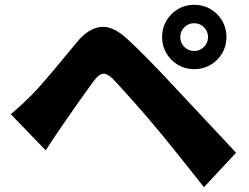

<svg xmlns="http://www.w3.org/2000/svg" viewBox="-20 -774 1040 802"><path d="M733 -619Q733 -595 750 -578Q767 -561 791 -561Q815 -561 832 -578Q849 -595 849 -619Q849 -643 832 -660Q815 -677 791 -677Q767 -677 750 -660Q733 -643 733 -619ZM657 -619Q657 -657 675 -687.5Q693 -718 723.5 -736Q754 -754 791 -754Q829 -754 859.5 -736Q890 -718 908 -687.5Q926 -657 926 -619Q926 -582 908 -551.5Q890 -521 859.5 -503Q829 -485 791 -485Q754 -485 723.5 -503Q693 -521 675 -551.5Q657 -582 657 -619ZM25 -297Q49 -317 69 -335.5Q89 -354 114 -379Q131 -396 152 -420Q173 -444 198 -473.5Q223 -503 249.5 -535.5Q276 -568 303 -600Q350 -656 401.5 -661.5Q453 -667 515 -608Q551 -575 586 -539.5Q621 -504 654.5 -469Q688 -434 718 -401Q752 -365 795 -319Q838 -273 883 -225Q928 -177 966 -136L832 8Q800 -33 763.5 -78.5Q727 -124 692 -167.5Q657 -211 629 -244Q607 -271 581 -300.5Q555 -330 530 -358.5Q505 -387 484 -409.5Q463 -432 451 -445Q429 -467 411.5 -466Q394 -465 375 -440Q362 -423 344.5 -398.5Q327 -374 308 -347Q289 -320 271 -294Q253 -268 239 -248Q221 -222 203 -195Q185 -168 171 -146Z"/></svg>

Font: Noto Sans JP Thin Black
Style: Regular
Weight: 900
Version: Version 2.004-H2;hotconv 1.0.118;makeotfexe 2.5.65603